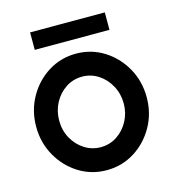

<svg xmlns="http://www.w3.org/2000/svg" viewBox="-101 -742 763 839"><g transform="rotate(-15 280.0 -322.0)"><path d="M280 13Q211 13 154.2 -22.5Q97.5 -58 63.8 -117.8Q30 -177.5 30 -250Q30 -323 63.8 -383Q97.5 -443 154.2 -478.5Q211 -514 280 -514Q349 -514 405.8 -478.5Q462.5 -443 496.2 -383Q530 -323 530 -250Q530 -177.5 496.2 -117.8Q462.5 -58 405.8 -22.5Q349 13 280 13ZM280 -91Q321.5 -91 354.5 -113Q387.5 -135 406.8 -171.2Q426 -207.5 426 -250Q426 -293.5 406.2 -330Q386.5 -366.5 353.5 -388.2Q320.5 -410 280 -410Q239 -410 205.8 -388Q172.5 -366 153.2 -329.5Q134 -293 134 -250Q134 -205.5 154 -169.5Q174 -133.5 207.2 -112.2Q240.5 -91 280 -91ZM111 -655.5H449V-576.5H111Z"/></g></svg>

Font: Urbanist SemiBold
Style: Regular
Weight: 600
Designer: Corey Hu
Foundry: Corey Hu
Version: Version 1.321; ttfautohint (v1.8.4.7-5d5b)